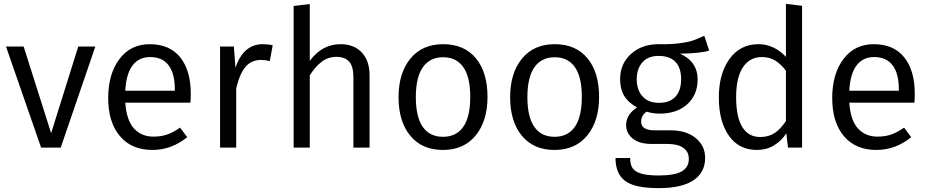

<svg xmlns="http://www.w3.org/2000/svg" viewBox="-20 -768 4834 999"><path d="M476.1 -525.9 295.9 0H193.8L11.2 -525.9H103L246.1 -75.2L387.2 -525.9Z M972.7 -279.8Q972.7 -256.3 970.7 -233.9H631.8Q638.2 -142.6 676.8 -99.9Q715.3 -57.1 778.8 -57.1Q817.9 -57.1 849.9 -68.1Q881.8 -79.1 917 -104L954.1 -54.2Q872.1 12.2 772.9 12.2Q664.6 12.2 603.8 -59.8Q543 -131.8 543 -257.8Q543 -383.3 601.3 -460.7Q659.7 -538.1 758.8 -538.1Q862.8 -538.1 917.7 -469.7Q972.7 -401.4 972.7 -279.8ZM889.6 -295.9V-304.2Q889.6 -384.8 857.4 -428Q825.2 -471.2 760.7 -471.2Q703.6 -471.2 670.2 -428.2Q636.7 -385.3 631.8 -295.9Z M1346.7 -538.1Q1376.5 -538.1 1398.9 -532.2L1383.8 -450.2Q1359.9 -456.1 1337.9 -456.1Q1288.1 -456.1 1257.6 -420.4Q1227.1 -384.8 1209 -308.1V0H1125V-525.9H1196.8L1205.1 -416Q1247.1 -538.1 1346.7 -538.1Z M1751.5 -538.1Q1822.3 -538.1 1862.5 -494.9Q1902.8 -451.7 1902.8 -377V0H1818.8V-365.2Q1818.8 -423.3 1796.4 -447.8Q1773.9 -472.2 1730.5 -472.2Q1688 -472.2 1654.5 -447.3Q1621.1 -422.4 1591.8 -376V0H1507.8V-736.8L1591.8 -747.1V-451.2Q1655.8 -538.1 1751.5 -538.1Z M2285.6 -538.1Q2395.5 -538.1 2456.1 -464.8Q2516.6 -391.6 2516.6 -264.2Q2516.6 -138.7 2455.1 -63.2Q2393.6 12.2 2284.7 12.2Q2175.8 12.2 2114.7 -61.8Q2053.7 -135.7 2053.7 -262.2Q2053.7 -387.7 2115.2 -462.9Q2176.8 -538.1 2285.6 -538.1ZM2143.6 -262.2Q2143.6 -159.2 2179.7 -107.7Q2215.8 -56.2 2284.7 -56.2Q2354 -56.2 2390.4 -107.9Q2426.8 -159.7 2426.8 -264.2Q2426.8 -367.2 2390.6 -418.7Q2354.5 -470.2 2285.6 -470.2Q2216.8 -470.2 2180.2 -418.2Q2143.6 -366.2 2143.6 -262.2Z M2866.2 -538.1Q2976.1 -538.1 3036.6 -464.8Q3097.2 -391.6 3097.2 -264.2Q3097.2 -138.7 3035.6 -63.2Q2974.1 12.2 2865.2 12.2Q2756.3 12.2 2695.3 -61.8Q2634.3 -135.7 2634.3 -262.2Q2634.3 -387.7 2695.8 -462.9Q2757.3 -538.1 2866.2 -538.1ZM2724.1 -262.2Q2724.1 -159.2 2760.3 -107.7Q2796.4 -56.2 2865.2 -56.2Q2934.6 -56.2 2970.9 -107.9Q3007.3 -159.7 3007.3 -264.2Q3007.3 -367.2 2971.2 -418.7Q2935.1 -470.2 2866.2 -470.2Q2797.4 -470.2 2760.7 -418.2Q2724.1 -366.2 2724.1 -262.2Z M3644.5 -582 3669.9 -504.9Q3624 -490.2 3517.6 -488.8Q3609.9 -448.2 3609.9 -354Q3609.9 -275.4 3556.4 -226.1Q3502.9 -176.8 3411.6 -176.8Q3376 -176.8 3344.7 -187Q3315.9 -167.5 3315.9 -134.8Q3315.9 -89.8 3387.7 -89.8H3471.7Q3550.8 -89.8 3599.9 -49.6Q3648.9 -9.3 3648.9 53.2Q3648.9 129.9 3587.6 170.4Q3526.4 210.9 3406.7 210.9Q3283.2 210.9 3232.9 173.6Q3182.6 136.2 3182.6 54.2H3258.8Q3258.8 87.4 3271 106.2Q3283.2 125 3315.7 135Q3348.1 145 3406.7 145Q3491.2 145 3527.6 123.5Q3564 102.1 3564 59.1Q3564 21 3535.2 1Q3506.3 -19 3454.6 -19H3371.6Q3306.2 -19 3272 -47.1Q3237.8 -75.2 3237.8 -117.2Q3237.8 -172.4 3294.9 -209Q3249.5 -233.4 3228 -269Q3206.5 -304.7 3206.5 -356Q3206.5 -436 3262.9 -487.1Q3319.3 -538.1 3406.7 -538.1Q3469.7 -536.6 3515.9 -543Q3562 -549.3 3584.7 -557.1Q3607.4 -564.9 3644.5 -582ZM3406.7 -477.1Q3352.1 -477.1 3322.5 -443.6Q3293 -410.2 3293 -356Q3293 -299.3 3323.5 -266.1Q3354 -232.9 3408.7 -232.9Q3464.8 -232.9 3494.4 -264.9Q3523.9 -296.9 3523.9 -356Q3523.9 -415 3494.4 -446Q3464.8 -477.1 3406.7 -477.1Z M4069.3 -748 4153.3 -737.8V0H4080.1L4071.3 -74.2Q4045.4 -34.2 4006.3 -11Q3967.3 12.2 3918.5 12.2Q3824.7 12.2 3772.5 -61.8Q3720.2 -135.7 3720.2 -261.2Q3720.2 -384.3 3775.6 -461.2Q3831.1 -538.1 3926.3 -538.1Q4006.8 -538.1 4069.3 -472.2ZM3935.1 -55.2Q3979 -55.2 4010.3 -75.7Q4041.5 -96.2 4069.3 -138.2V-399.9Q4043.5 -434.6 4013.4 -452.9Q3983.4 -471.2 3944.3 -471.2Q3881.3 -471.2 3845.7 -418.2Q3810.1 -365.2 3810.1 -262.2Q3810.1 -158.7 3842.3 -106.9Q3874.5 -55.2 3935.1 -55.2Z M4739.7 -279.8Q4739.7 -256.3 4737.8 -233.9H4398.9Q4405.3 -142.6 4443.8 -99.9Q4482.4 -57.1 4545.9 -57.1Q4585 -57.1 4616.9 -68.1Q4648.9 -79.1 4684.1 -104L4721.2 -54.2Q4639.2 12.2 4540 12.2Q4431.6 12.2 4370.8 -59.8Q4310.1 -131.8 4310.1 -257.8Q4310.1 -383.3 4368.4 -460.7Q4426.8 -538.1 4525.9 -538.1Q4629.9 -538.1 4684.8 -469.7Q4739.7 -401.4 4739.7 -279.8ZM4656.7 -295.9V-304.2Q4656.7 -384.8 4624.5 -428Q4592.3 -471.2 4527.8 -471.2Q4470.7 -471.2 4437.3 -428.2Q4403.8 -385.3 4398.9 -295.9Z"/></svg>

Font: Fira Sans Book
Style: Regular
Weight: 350
Designer: Carrois Corporate & Edenspiekermann AG
Foundry: Carrois Corporate GbR & Edenspiekermann AG
Version: Version 4.203;PS 004.203;hotconv 1.0.88;makeotf.lib2.5.64775